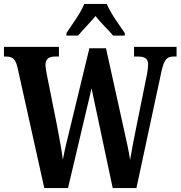

<svg xmlns="http://www.w3.org/2000/svg" viewBox="-20 -951 913 971"><path d="M316 -784V-771H375C397 -799 438 -838 463 -870C487 -838 529 -799 552 -771H611V-784C585 -822 538 -886 520 -931H406C389 -886 341 -822 316 -784ZM68 -612 204 0H324L443 -504L550 0H670L796 -587C810 -653 826 -665 857 -665H873V-714H658V-665H677C713 -665 729 -654 729 -625C729 -611 725 -581 721 -564L667 -297C655 -237 645 -187 638 -142C631 -189 619 -243 604 -309L516 -707H432L334 -302C319 -240 306 -190 298 -143C293 -188 279 -255 270 -308L218 -568C214 -586 210 -612 210 -624C210 -651 226 -665 258 -665H278V-714H0V-665H10C42 -665 58 -654 68 -612Z"/></svg>

Font: Noto Serif Tamil ExtraCondensed
Style: Bold Italic
Weight: 700
Width: 2
Italic angle: -12°
Designer: Indian Type Foundry, Tom Grace, and the Monotype Design Team
Foundry: Monotype Imaging Inc.
Version: Version 2.003